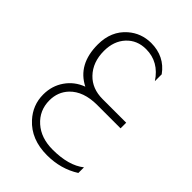

<svg xmlns="http://www.w3.org/2000/svg" viewBox="-234 -535 1013 1013"><g transform="rotate(45 272.0 -29.0)"><path d="M494 324Q414 375 311 375Q192 375 124 300Q70 241 70 162Q70 98 104.5 48Q139 -2 198 -24Q87 -80 87 -228Q87 -328 154 -386Q207 -432 280 -433Q381 -433 437 -355V-304Q380 -391 285 -391Q218 -391 176 -345.5Q134 -300 134 -227Q134 -143 184 -91Q231 -42 309 -42H485V0H311Q209 0 156 55Q115 98 115 161Q115 236 170 285Q224 333 311 333Q430 333 494 282Z"/></g></svg>

Font: Tajawal Light
Style: Regular
Weight: 300
Designer: Boutros Fonts
Foundry: Created by Boutros International 2017
Version: Version 1.700